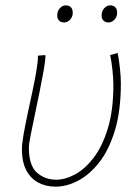

<svg xmlns="http://www.w3.org/2000/svg" viewBox="-20 -686 514 718"><path d="M188 12Q152 12 123.5 -3Q95 -18 78.5 -49Q62 -80 62 -128Q62 -148 68 -182.5Q74 -217 83 -259Q92 -301 101 -343Q110 -385 116 -420.5Q122 -456 122 -478L150 -480Q150 -460 143.5 -423.5Q137 -387 128 -342.5Q119 -298 110 -255.5Q101 -213 94.5 -180Q88 -147 88 -134Q88 -67 118 -40.5Q148 -14 190 -14Q224 -14 261 -34Q298 -54 330.5 -96.5Q363 -139 383.5 -206.5Q404 -274 404 -368Q404 -392 400.5 -424.5Q397 -457 392 -480L420 -488Q425 -463 428.5 -430.5Q432 -398 432 -374Q432 -271 409.5 -197.5Q387 -124 350.5 -78Q314 -32 271.5 -10Q229 12 188 12ZM220 -602Q208 -602 201 -609Q194 -616 194 -628Q194 -645 204 -655.5Q214 -666 226 -666Q238 -666 245 -659Q252 -652 252 -638Q252 -623 242 -612.5Q232 -602 220 -602ZM386 -602Q374 -602 367 -609Q360 -616 360 -628Q360 -645 370 -655.5Q380 -666 392 -666Q404 -666 411 -659Q418 -652 418 -638Q418 -623 408 -612.5Q398 -602 386 -602Z"/></svg>

Font: Source Sans 3 VF
Style: Italic
Weight: 200
Italic angle: -11°
Designer: Paul D. Hunt
Foundry: Adobe Systems Incorporated
Version: Version 3.042;hotconv 1.0.118;makeotfexe 2.5.65603